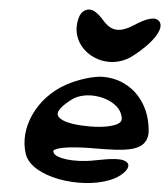

<svg xmlns="http://www.w3.org/2000/svg" viewBox="-69 -1158 1069 1245"><g transform="rotate(5 465.5 -535.5)"><path d="M690 -8C726 -22 756 -41 779 -66C793 -81 806 -101 800 -120C797 -127 791 -132 785 -136C753 -156 683 -147 583 -127C442 -99 329 -120 313 -151C305 -165 307 -169 327 -178C362 -193 447 -204 576 -204C783 -204 891 -216 911 -309C916 -333 913 -358 908 -387C881 -553 755 -671 589 -671C527 -671 426 -639 355 -600C170 -500 76 -292 133 -127C185 19 504 66 690 -8ZM706 -473C720 -456 728 -437 732 -416C735 -393 724 -375 668 -359C634 -349 586 -343 529 -343C358 -343 309 -382 316 -414C320 -434 344 -466 399 -507C482 -569 640 -550 706 -473ZM618 -771C668 -771 721 -787 767 -822C879 -907 961 -1014 920 -1061C890 -1094 827 -1067 763 -1025C672 -966 617 -969 559 -1034C521 -1077 473 -1122 424 -1083C405 -1068 399 -1047 394 -1025C363 -881 484 -771 618 -771Z"/></g></svg>

Font: Venom Sans
Style: BdObl
Weight: 700
Version: Version 1.001